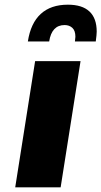

<svg xmlns="http://www.w3.org/2000/svg" viewBox="-20 -800 433 820"><path d="M130 -539H324L239 0H45ZM270 -780Q331 -780 362 -751Q393 -722 393 -665Q393 -653 389 -623H300Q302 -637 302 -643Q302 -669 289 -681Q276 -693 256 -693Q201 -693 190 -623H99Q111 -701 154 -740.5Q197 -780 270 -780Z"/></svg>

Font: Exo Black
Style: Italic
Weight: 900
Italic angle: -9°
Designer: Natanael Gama
Foundry: Natanael Gama
Version: Version 1.500; ttfautohint (v1.6)